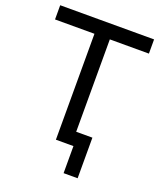

<svg xmlns="http://www.w3.org/2000/svg" viewBox="-159 -818 903 1080"><g transform="rotate(20 293.0 -278.5)"><path d="M353 162V0H248V-634H12V-719H574V-634H340V-81H437V162Z"/></g></svg>

Font: Nunitoga
Style: Medium
Weight: 500
Designer: Vernon Adams
Foundry: Vernon Adams
Version: Version 1.0